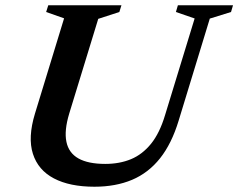

<svg xmlns="http://www.w3.org/2000/svg" viewBox="-20 -696 904 728"><path d="M242.5 -265.5Q223 -201 231.8 -158.5Q240.5 -116 277.5 -95.2Q314.5 -74.5 379 -74.5Q433.5 -74.5 476.8 -92.5Q520 -110.5 552.8 -151Q585.5 -191.5 606 -260L718 -626L647 -650.5L654.5 -676H863.5L856 -650.5L775.5 -625.5L657.5 -239Q631 -151.5 587 -96Q543 -40.5 480.8 -14.2Q418.5 12 338 12Q244.5 12 184.5 -19.5Q124.5 -51 104.8 -112.8Q85 -174.5 112.5 -265L223 -626.5L155 -650.5L163 -676H440.5L432.5 -650.5L352.5 -624.5Z"/></svg>

Font: Newsreader 16pt 16pt SemiBold
Style: Italic
Weight: 600
Italic angle: -17°
Version: Version 1.003